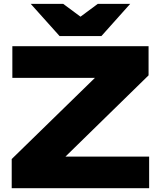

<svg xmlns="http://www.w3.org/2000/svg" viewBox="-20 -995 851 1015"><path d="M41.9 -154.3 527.7 -628.1 683.5 -583.5H45.3V-750.6H765.4V-596.7L280 -122.2L146.5 -167.2H768.4V0H41.9ZM294.9 -804.5 142.3 -974.7H313.9L454.3 -870.7H356.8L497.1 -974.7H668.4L516.2 -804.5Z"/></svg>

Font: Unbounded Variable
Style: Regular
Weight: 400
Designer: Luke Prowse, Jean-Baptiste Morizot, Fátima Lázaro, Florian Runge
Foundry: NaN
Version: Version 1.600;FEAKit 1.0